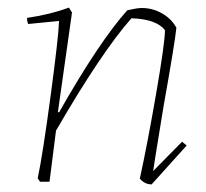

<svg xmlns="http://www.w3.org/2000/svg" viewBox="-20 -477 540 504"><path d="M378 7Q360 7 347 -8Q367 -99 390 -232Q413 -365 413 -398Q390 -427 325 -429Q247 -341 127 -134L110 0H85L79 -9Q92 -70 113 -226.5Q134 -383 135 -422L54 -414Q51 -420 51 -430Q112 -439 161 -457L169 -444L132 -183L135 -182Q240 -367 314 -450Q340 -456 352 -456Q381 -456 406 -441.5Q431 -427 443 -404Q439 -364 409 -196Q382 -31 382 -28L458 -105L470 -95Z"/></svg>

Font: Albura ExtraLight
Style: Italic
Weight: 156
Italic angle: -7°
Designer: Mercedes Jáuregui
Foundry: Omnibus-Type Team
Version: Version 1.000